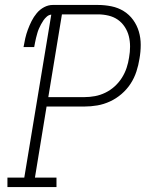

<svg xmlns="http://www.w3.org/2000/svg" viewBox="-20 -755 640 775"><path d="M10 0V-38H78L187 -696Q177 -695 169 -688Q161 -681 155.5 -673Q150 -665 145.5 -656.5Q141 -648 137 -639Q133 -630 130.5 -620.5Q128 -611 125.5 -602Q123 -593 121.5 -583.5Q120 -574 118 -565H75Q78 -583 82 -600.5Q86 -618 92.5 -635.5Q99 -653 107.5 -670Q116 -687 128.5 -702Q141 -717 158 -726Q175 -735 193 -735H375Q403 -735 430 -729.5Q457 -724 479.5 -710Q502 -696 517.5 -674.5Q533 -653 540.5 -627.5Q548 -602 548 -574Q548 -546 543 -518Q539 -492 530.5 -466Q522 -440 507 -417Q492 -394 470.5 -375.5Q449 -357 424 -345.5Q399 -334 373 -329.5Q347 -325 321 -325H168L121 -38H208V0ZM175 -363H321Q342 -363 363.5 -367Q385 -371 405.5 -381Q426 -391 443 -406.5Q460 -422 472 -441Q484 -460 491 -481Q498 -502 501 -523Q505 -545 505 -567Q505 -589 500 -609Q495 -629 483.5 -646.5Q472 -664 455.5 -675.5Q439 -687 418 -692Q397 -697 375 -697H230Z"/></svg>

Font: Iosevka Slab XLtExObl
Style: Regular
Weight: 200
Width: 7
Italic angle: -9°
Monospace: yes
Designer: Belleve Invis
Foundry: Belleve Invis
Version: Version 11.1.1; ttfautohint (v1.8.3)